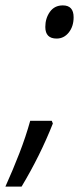

<svg xmlns="http://www.w3.org/2000/svg" viewBox="-70 -560 297 712"><path d="M140 -417Q167 -417 185 -439.5Q203 -462 203 -496Q203 -540 163 -540Q132 -540 115 -516Q98 -492 98 -460Q98 -417 140 -417ZM-50 132H10Q79 17 126 -102L122 -112H42Q26 -54 2 8Q-22 70 -50 132Z"/></svg>

Font: Noto Sans UI Condensed
Style: Italic
Weight: 400
Width: 3
Italic angle: -12°
Designer: Monotype Design Team
Foundry: Monotype Imaging Inc.
Version: Version 1.901